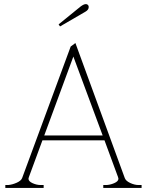

<svg xmlns="http://www.w3.org/2000/svg" viewBox="-20 -917 717 937"><path d="M273 -788 266 -798 373 -885Q389 -897 399 -897Q405 -897 409 -893Q413 -889 413 -883Q413 -869 397 -860ZM671 -14V0H484V-14H496Q516 -14 537 -23Q558 -32 558 -45Q558 -48 556 -53Q554 -58 553 -61L490 -232H187L124 -61Q123 -58 121 -53Q119 -48 119 -45Q119 -32 139 -23Q159 -14 179 -14H193V0H6V-14H20Q41 -16 62 -25.5Q83 -35 88 -48L325 -690L348 -707L589 -48Q594 -34 615.5 -24Q637 -14 657 -14ZM481 -256 338 -641 196 -256Z"/></svg>

Font: Taviraj Thin
Style: Regular
Weight: 100
Designer: Katatrad Team
Foundry: CadsonDemak
Version: Version 1.030